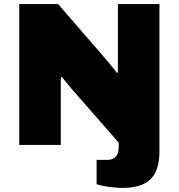

<svg xmlns="http://www.w3.org/2000/svg" viewBox="-20 -708 873 938"><path d="M576 210C704 210 759 157 759 29V-688H556V-354L551 -352C535 -374 494 -423 478 -441L264 -688H74V0H277V-330L282 -333C295 -316 309 -298 329 -275L560 -11V9C560 50 544 73 504 73H452V192C483 203 544 210 576 210Z"/></svg>

Font: Archivo Black
Style: Regular
Weight: 900
Designer: Hector Gatti
Foundry: Omnibus-Type
Version: Version 2.001